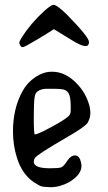

<svg xmlns="http://www.w3.org/2000/svg" viewBox="-20 -782 453 802"><path d="M121.1 -106.4Q121.1 -79.1 188.5 -79.1Q225.6 -79.1 235.8 -83Q246.1 -86.9 260.7 -109.9Q275.4 -132.8 293.9 -132.8Q312.5 -131.8 318.4 -103.5Q320.3 -96.7 320.3 -88.9Q320.3 -51.8 267.6 -20.5Q229.5 0 190.4 0Q183.6 0 176.8 -1Q166 -1 155.8 -2.9Q145.5 -4.9 122.1 -20.5Q72.3 -53.7 50.8 -123Q34.2 -174.8 34.2 -233.4Q34.2 -329.1 74.2 -401.4Q93.8 -437.5 127.9 -460Q162.1 -482.4 195.3 -482.4H198.2Q255.9 -482.4 304.7 -428.7Q337.9 -392.6 351.6 -346.7Q357.4 -329.1 357.4 -309.1Q357.4 -289.1 345.7 -268.6Q333 -251 261.7 -210Q131.8 -134.8 125 -121.1Q121.1 -113.3 121.1 -106.4ZM170.9 -411.1Q129.9 -408.2 125 -378.9Q121.1 -357.4 121.1 -291Q121.1 -224.6 125 -220.7H126Q142.6 -220.7 235.4 -274.4Q259.8 -290 267.6 -297.9Q275.4 -304.7 275.4 -322.3V-343.8Q274.4 -380.9 266.1 -393.1Q257.8 -405.3 245.1 -408.2Q232.4 -411.1 207 -411.1ZM61.5 -599.6Q60.5 -600.6 60.5 -602.5Q60.5 -609.4 72.3 -627.9Q109.4 -685.5 164.1 -735.4Q193.4 -761.7 203.1 -761.7Q218.8 -761.7 261.7 -718.8Q351.6 -627 351.6 -606.9Q351.6 -586.9 333 -589.8Q314.5 -592.8 280.8 -613.8Q247.1 -634.8 205.1 -660.2Q184.6 -646.5 135.7 -617.2Q82 -585 75.2 -585Q66.4 -584 61.5 -599.6Z"/></svg>

Font: Semi-Sweet
Style: Book
Weight: 400
Designer: Walter E Stewart
Version: 0.5